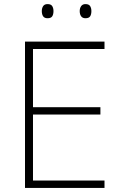

<svg xmlns="http://www.w3.org/2000/svg" viewBox="-20 -917 591 937"><path d="M490 0H102V-714H490V-678H141V-394H470V-358H141V-36H490ZM184 -863Q184 -877 190.5 -887Q197 -897 212 -897Q229 -897 235 -887Q241 -877 241 -863Q241 -847 235 -837.5Q229 -828 212 -828Q197 -828 190.5 -837.5Q184 -847 184 -863ZM369 -863Q369 -877 376 -887Q383 -897 397 -897Q414 -897 420 -887Q426 -877 426 -863Q426 -847 420 -837.5Q414 -828 397 -828Q383 -828 376 -837.5Q369 -847 369 -863Z"/></svg>

Font: Noto Sans Hebrew ExtraLight
Style: Regular
Weight: 250
Designer: Monotype Design Team
Foundry: Monotype Imaging Inc.
Version: Version 2.003